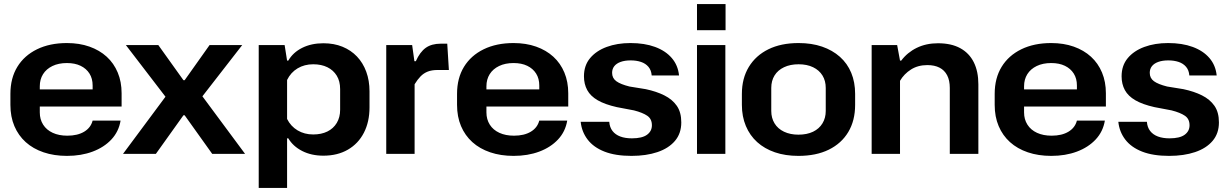

<svg xmlns="http://www.w3.org/2000/svg" viewBox="-20 -754 6021 941"><path d="M308 10Q245 10 193.5 -7.5Q142 -25 106 -57.5Q70 -90 50.5 -136Q31 -182 31 -240V-294Q31 -371 65 -426.5Q99 -482 161.5 -512.5Q224 -543 308 -543Q369 -543 418.5 -525.5Q468 -508 503 -476Q538 -444 557 -398.5Q576 -353 576 -297V-232H152V-316H447L434 -300V-335Q434 -369 418.5 -393.5Q403 -418 375 -431.5Q347 -445 308 -445Q267 -445 237 -430.5Q207 -416 191 -390.5Q175 -365 175 -331V-203Q175 -169 191.5 -143Q208 -117 238.5 -103Q269 -89 310 -89Q360 -89 392.5 -108.5Q425 -128 434 -163H571Q562 -109 526 -70.5Q490 -32 434 -11Q378 10 308 10Z M583 0 791 -280 597 -533H756L879 -361H885L1007 -533H1167L972 -282L1181 0H1020L885 -189H879L744 0Z M1248 167V-533H1375L1387 -457H1393Q1416 -497 1461 -519.5Q1506 -542 1565 -542Q1617 -542 1658.5 -525Q1700 -508 1729.5 -477Q1759 -446 1775 -402.5Q1791 -359 1791 -306V-228Q1791 -157 1763.5 -103.5Q1736 -50 1685 -20.5Q1634 9 1565 9Q1506 9 1461 -14Q1416 -37 1393 -76H1387V167ZM1515 -95Q1555 -95 1584.5 -109.5Q1614 -124 1630.5 -151.5Q1647 -179 1647 -216V-317Q1647 -356 1630.5 -383Q1614 -410 1584.5 -424.5Q1555 -439 1515 -439Q1472 -439 1438.5 -419Q1405 -399 1387 -362V-171Q1405 -135 1438.5 -115Q1472 -95 1515 -95Z M1873 0V-533H2000L2011 -454H2018Q2038 -499 2066.5 -519.5Q2095 -540 2141 -540H2172L2180 -411H2126Q2096 -411 2076 -403Q2056 -395 2041 -379.5Q2026 -364 2012 -341V0Z M2497 10Q2434 10 2382.5 -7.5Q2331 -25 2295 -57.5Q2259 -90 2239.5 -136Q2220 -182 2220 -240V-294Q2220 -371 2254 -426.5Q2288 -482 2350.5 -512.5Q2413 -543 2497 -543Q2558 -543 2607.5 -525.5Q2657 -508 2692 -476Q2727 -444 2746 -398.5Q2765 -353 2765 -297V-232H2341V-316H2636L2623 -300V-335Q2623 -369 2607.5 -393.5Q2592 -418 2564 -431.5Q2536 -445 2497 -445Q2456 -445 2426 -430.5Q2396 -416 2380 -390.5Q2364 -365 2364 -331V-203Q2364 -169 2380.5 -143Q2397 -117 2427.5 -103Q2458 -89 2499 -89Q2549 -89 2581.5 -108.5Q2614 -128 2623 -163H2760Q2751 -109 2715 -70.5Q2679 -32 2623 -11Q2567 10 2497 10Z M3075 10Q2996 10 2942.5 -11Q2889 -32 2860 -70Q2831 -108 2826 -157H2966Q2968 -130 2982 -112Q2996 -94 3020 -85Q3044 -76 3077 -76Q3127 -76 3151 -93.5Q3175 -111 3175 -140Q3175 -171 3152.5 -186.5Q3130 -202 3087 -213L3003 -229Q2945 -242 2909.5 -262.5Q2874 -283 2858 -312.5Q2842 -342 2842 -380Q2842 -433 2872 -469Q2902 -505 2953.5 -524Q3005 -543 3070 -543Q3139 -543 3190.5 -524Q3242 -505 3272.5 -469.5Q3303 -434 3308 -384H3174Q3172 -410 3158 -426.5Q3144 -443 3121.5 -450.5Q3099 -458 3071 -458Q3042 -458 3021.5 -450.5Q3001 -443 2990.5 -429.5Q2980 -416 2980 -397Q2980 -371 3000.5 -356Q3021 -341 3065 -330L3145 -317Q3197 -306 3236 -286.5Q3275 -267 3297 -235.5Q3319 -204 3319 -154Q3319 -100 3288 -63.5Q3257 -27 3202 -8.5Q3147 10 3075 10Z M3396 0V-533H3535V0ZM3396 -606V-734H3536V-606Z M3893 10Q3829 10 3778 -7.5Q3727 -25 3691 -57.5Q3655 -90 3635.5 -136.5Q3616 -183 3616 -240V-294Q3616 -370 3650 -426Q3684 -482 3746 -512.5Q3808 -543 3894 -543Q3958 -543 4009 -525.5Q4060 -508 4096.5 -475.5Q4133 -443 4152 -397Q4171 -351 4171 -294V-240Q4171 -163 4137.5 -107Q4104 -51 4042 -20.5Q3980 10 3893 10ZM3893 -94Q3935 -94 3965 -108.5Q3995 -123 4011 -149.5Q4027 -176 4027 -210V-323Q4027 -358 4011 -384Q3995 -410 3965 -424.5Q3935 -439 3894 -439Q3853 -439 3822.5 -424.5Q3792 -410 3776 -384Q3760 -358 3760 -323V-210Q3760 -176 3776 -149.5Q3792 -123 3822.5 -108.5Q3853 -94 3893 -94Z M4252 0V-533H4377L4391 -457H4397Q4427 -497 4473 -519.5Q4519 -542 4577 -542Q4642 -542 4686 -518Q4730 -494 4752.5 -449Q4775 -404 4775 -341V0H4635V-323Q4635 -360 4622 -385Q4609 -410 4584.5 -422.5Q4560 -435 4525 -435Q4479 -435 4445 -413.5Q4411 -392 4391 -358V0Z M5132 10Q5069 10 5017.5 -7.5Q4966 -25 4930 -57.5Q4894 -90 4874.5 -136Q4855 -182 4855 -240V-294Q4855 -371 4889 -426.5Q4923 -482 4985.5 -512.5Q5048 -543 5132 -543Q5193 -543 5242.5 -525.5Q5292 -508 5327 -476Q5362 -444 5381 -398.5Q5400 -353 5400 -297V-232H4976V-316H5271L5258 -300V-335Q5258 -369 5242.5 -393.5Q5227 -418 5199 -431.5Q5171 -445 5132 -445Q5091 -445 5061 -430.5Q5031 -416 5015 -390.5Q4999 -365 4999 -331V-203Q4999 -169 5015.5 -143Q5032 -117 5062.5 -103Q5093 -89 5134 -89Q5184 -89 5216.5 -108.5Q5249 -128 5258 -163H5395Q5386 -109 5350 -70.5Q5314 -32 5258 -11Q5202 10 5132 10Z M5710 10Q5631 10 5577.5 -11Q5524 -32 5495 -70Q5466 -108 5461 -157H5601Q5603 -130 5617 -112Q5631 -94 5655 -85Q5679 -76 5712 -76Q5762 -76 5786 -93.5Q5810 -111 5810 -140Q5810 -171 5787.5 -186.5Q5765 -202 5722 -213L5638 -229Q5580 -242 5544.5 -262.5Q5509 -283 5493 -312.5Q5477 -342 5477 -380Q5477 -433 5507 -469Q5537 -505 5588.5 -524Q5640 -543 5705 -543Q5774 -543 5825.5 -524Q5877 -505 5907.5 -469.5Q5938 -434 5943 -384H5809Q5807 -410 5793 -426.5Q5779 -443 5756.5 -450.5Q5734 -458 5706 -458Q5677 -458 5656.5 -450.5Q5636 -443 5625.5 -429.5Q5615 -416 5615 -397Q5615 -371 5635.5 -356Q5656 -341 5700 -330L5780 -317Q5832 -306 5871 -286.5Q5910 -267 5932 -235.5Q5954 -204 5954 -154Q5954 -100 5923 -63.5Q5892 -27 5837 -8.5Q5782 10 5710 10Z"/></svg>

Font: Hubot Sans SemiBold
Style: Regular
Weight: 600
Designer: Deni Anggara
Foundry: GitHub, Inc., Subsidiary of Microsoft Corporation
Version: Version 2.000